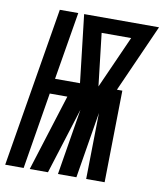

<svg xmlns="http://www.w3.org/2000/svg" viewBox="-112 -803 744 871"><g transform="rotate(10 260.5 -367.5)"><path d="M-29 0 93 -735H178L126 -423H241L205 -735H550L411 -423H436L429 0H344L349 -305L299 0H214L264 -305L168 0H84L195 -353H114L56 0ZM326 -423 434 -665H298Z"/></g></svg>

Font: Iosevka SS04 Heavy
Style: Italic
Weight: 900
Italic angle: -9°
Monospace: yes
Designer: Belleve Invis
Foundry: Belleve Invis
Version: Version 19.0.0; ttfautohint (v1.8.4)